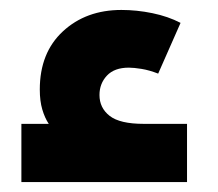

<svg xmlns="http://www.w3.org/2000/svg" viewBox="-20 -366 438 386"><path d="M23 0V-117H78Q70 -129 65 -146Q60 -163 60 -186Q60 -260 106.5 -303Q153 -346 224 -346Q255 -346 286.5 -339.5Q318 -333 343 -320L298 -218Q280 -225 264.5 -227.5Q249 -230 239 -230Q210 -230 195 -214Q180 -198 180 -175Q180 -149 200.5 -133Q221 -117 269 -117H356V0Z"/></svg>

Font: Readex Pro SemiBold
Style: Regular
Weight: 600
Designer: Bonnie Shaver-Troup, Thomas Jockin
Foundry: Lexend
Version: Version 1.204; ttfautohint (v1.8.4.7-5d5b)